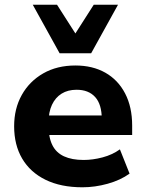

<svg xmlns="http://www.w3.org/2000/svg" viewBox="-20 -784 617 815"><path d="M330 11Q238 11 173 -21Q108 -53 74 -111Q40 -169 40 -248Q40 -323 72.5 -381Q105 -439 163.5 -472.5Q222 -506 300 -506Q373 -506 427 -475.5Q481 -445 511 -387.5Q541 -330 541 -251V-211H166V-294H426L412 -279Q412 -341 384 -372Q356 -403 305 -403Q268 -403 241.5 -386.5Q215 -370 200.5 -339Q186 -308 186 -263V-252Q186 -201 202 -168.5Q218 -136 251.5 -120.5Q285 -105 335 -105Q374 -105 415.5 -116Q457 -127 489 -150L530 -47Q491 -19 437 -4Q383 11 330 11ZM233 -558 119 -764H222L300 -642L378 -764H481L367 -558Z"/></svg>

Font: Nunito Sans 10pt ExtraBold
Style: Regular
Weight: 800
Designer: Vernon Adams
Foundry: Vernon Adams
Version: Version 3.101;gftools[0.9.27]